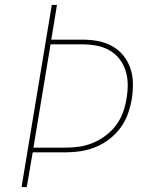

<svg xmlns="http://www.w3.org/2000/svg" viewBox="-20 -755 640 775"><path d="M67 0 189 -735H210L187 -595H312Q344 -595 374.5 -589.5Q405 -584 431.5 -569.5Q458 -555 477 -532Q496 -509 506 -480Q516 -451 516.5 -419.5Q517 -388 512 -356Q507 -326 496.5 -296Q486 -266 466.5 -239.5Q447 -213 421 -193Q395 -173 365 -161Q335 -149 304.5 -144.5Q274 -140 244 -140H112L88 0ZM115 -159H244Q272 -159 300 -163Q328 -167 355.5 -178.5Q383 -190 407.5 -208.5Q432 -227 449.5 -251Q467 -275 477 -303Q487 -331 491 -359Q496 -388 495.5 -416.5Q495 -445 486.5 -471Q478 -497 461 -518.5Q444 -540 420 -553Q396 -566 368.5 -571Q341 -576 312 -576H184Z"/></svg>

Font: Iosevka Curly ThExObl
Style: Regular
Weight: 100
Width: 7
Italic angle: -9°
Monospace: yes
Designer: Belleve Invis
Foundry: Belleve Invis
Version: Version 11.1.0; ttfautohint (v1.8.3)